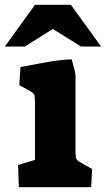

<svg xmlns="http://www.w3.org/2000/svg" viewBox="-50 -776 439 796"><path d="M25 -92 95 -113V-356Q95 -378 91.5 -384.5Q88 -391 74 -399L30 -423L35 -498Q118 -514 163.5 -521.5Q209 -529 247 -530Q260 -487 263 -466V-146Q263 -125 266 -118Q269 -111 283 -103L332 -75L328 0H28ZM95 -756H244L369 -583H286L169 -656L53 -583H-30Z"/></svg>

Font: Suez One
Style: Regular
Weight: 400
Designer: Michal Sahar
Foundry: Hagilda
Version: Version 1.001